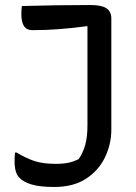

<svg xmlns="http://www.w3.org/2000/svg" viewBox="-20 -724 540 764"><path d="M202 -72Q231 -72 252.5 -76.5Q274 -81 293 -91Q310 -115 319 -147Q328 -179 328 -225V-619L327 -620Q268 -612 215 -608Q162 -604 108 -604Q65 -604 65 -667Q65 -677 65.5 -685Q66 -693 67 -700Q136 -702 203 -703Q270 -704 340 -704Q384 -704 403.5 -691Q423 -678 423 -651V-208Q423 -151 398 -98.5Q373 -46 322.5 -13Q272 20 196 20Q138 20 105.5 10Q73 0 57 -17Q38 -36 38 -82Q38 -94 38.5 -102Q39 -110 40 -117H46Q84 -94 118 -83Q152 -72 202 -72Z"/></svg>

Font: Recursive Sn Csl St
Style: Regular
Weight: 400
Version: Version 1.079;hotconv 1.0.112;makeotfexe 2.5.65598; ttfautoh